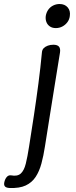

<svg xmlns="http://www.w3.org/2000/svg" viewBox="-100 -730 380 957"><path d="M-53 207Q-69 206 -75 199.5Q-81 193 -79 181Q-76 164 -67 153Q-58 142 -45 144Q-13 150 3.5 135Q20 120 28.5 86Q37 52 45 0Q57 -75 69 -154.5Q81 -234 91.5 -314Q102 -394 109 -469Q110 -482 118 -490Q126 -498 138.5 -502.5Q151 -507 166 -507Q186 -507 194 -497.5Q202 -488 199 -468Q187 -393 174 -313.5Q161 -234 148.5 -154.5Q136 -75 124 0Q117 46 106.5 85Q96 124 77.5 152Q59 180 28 194.5Q-3 209 -53 207ZM178 -590Q161 -590 149 -598Q137 -606 131.5 -619.5Q126 -633 128 -650Q131 -668 140.5 -681.5Q150 -695 165 -702.5Q180 -710 197 -710Q223 -710 237.5 -693Q252 -676 248 -650Q246 -633 236 -619.5Q226 -606 211 -598Q196 -590 178 -590Z"/></svg>

Font: Winky Sans Light
Style: Italic
Weight: 300
Italic angle: -8.97852°
Designer: Simon Atzbach
Foundry: typofactur
Version: Version 1.205